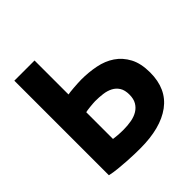

<svg xmlns="http://www.w3.org/2000/svg" viewBox="-189 -842 995 995"><g transform="rotate(-45 308.5 -345.0)"><path d="M65 -700H213V-451Q218 -452 230 -453.5Q242 -455 256.5 -456Q271 -457 286.5 -458Q302 -459 314 -459Q368 -459 418.5 -449Q469 -439 507.5 -413Q546 -387 569.5 -343Q593 -299 593 -232Q593 -112 510.5 -51Q428 10 279 10Q264 10 238.5 9.5Q213 9 183 7Q153 5 122 2Q91 -1 65 -7ZM286 -120Q316 -120 343.5 -125Q371 -130 391.5 -142.5Q412 -155 424 -175.5Q436 -196 436 -227Q436 -260 423.5 -280Q411 -300 390 -311Q369 -322 342 -325.5Q315 -329 286 -329Q278 -329 267.5 -328Q257 -327 246 -326Q235 -325 226 -323.5Q217 -322 213 -321V-125Q225 -123 244.5 -121.5Q264 -120 286 -120Z"/></g></svg>

Font: PT Sans Caption
Style: Bold
Weight: 700
Designer: A.Korolkova, O.Umpeleva, V.Yefimov
Foundry: ParaType Ltd
Version: Version 2.003W OFL